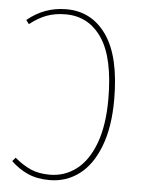

<svg xmlns="http://www.w3.org/2000/svg" viewBox="-51 -732 588 784"><g transform="rotate(5 242.5 -340.5)"><path d="M416 -340Q416 -227 385.5 -148Q355 -69 302 -29.5Q249 10 181 10Q130 10 92 -7Q54 -24 23 -54L36 -69Q69 -41 102 -26.5Q135 -12 180 -12Q241 -12 289 -48.5Q337 -85 364.5 -158.5Q392 -232 392 -340Q392 -509 337.5 -589.5Q283 -670 189 -670Q145 -670 110.5 -657Q76 -644 42 -617L30 -633Q100 -691 190 -691Q294 -691 355 -603.5Q416 -516 416 -340Z"/></g></svg>

Font: Fira Sans Condensed Thin
Style: Regular
Weight: 250
Width: 3
Designer: Carrois Corporate & Edenspiekermann AG
Foundry: Carrois Corporate GbR & Edenspiekermann AG
Version: Version 4.203